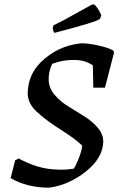

<svg xmlns="http://www.w3.org/2000/svg" viewBox="-20 -855 559 887"><path d="M231 -703Q224 -714 224 -726L227 -738L275 -762L403 -833L414 -835Q429 -826 448 -785L442 -768Q428 -754 231 -703ZM207 12Q106 12 29 -32L50 -114L66 -123Q154 -75 237 -72Q281 -69 321 -76Q330 -89 343.5 -122.5Q357 -156 360 -182Q330 -212 260.5 -256Q191 -300 149 -339.5Q107 -379 108 -426Q110 -509 168 -567Q246 -644 355 -655Q389 -655 434 -645Q479 -635 503 -622L507 -613L465 -450H411L409 -553Q373 -578 324 -578Q269 -579 221 -560Q203 -522 205 -482Q207 -446 233.5 -415.5Q260 -385 297 -362.5Q334 -340 370.5 -317Q407 -294 432 -264.5Q457 -235 457 -200Q455 -125 376.5 -62.5Q298 0 207 12Z"/></svg>

Font: Albura Medium
Style: Italic
Weight: 462
Italic angle: -7°
Designer: Mercedes Jáuregui
Foundry: Omnibus-Type Team
Version: Version 1.000